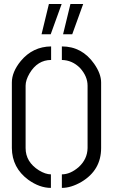

<svg xmlns="http://www.w3.org/2000/svg" viewBox="-20 -916 555 941"><path d="M289.1 -748 325.2 -896.5H387.7L334 -748ZM183.6 -748 219.7 -896.5H282.2L228.5 -748ZM38.1 -190.4V-511.7Q38.1 -563.5 82 -617.2Q140.6 -687.5 230.5 -688.5V-622.1Q164.1 -622.1 125 -556.6Q105.5 -523.4 105.5 -496.1V-190.4Q105.5 -122.1 170.9 -81.1Q203.1 -61.5 229.5 -61.5V4.9Q173.8 4.9 118.2 -35.2Q39.1 -93.8 38.1 -190.4ZM283.2 4.9V-61.5Q324.2 -61.5 365.2 -96.7Q408.2 -135.7 409.2 -190.4V-496.1Q409.2 -542 372.1 -583Q334 -621.1 283.2 -622.1V-688.5Q381.8 -688.5 441.4 -603.5Q475.6 -554.7 475.6 -511.7V-190.4Q475.6 -82 378.9 -24.4Q328.1 4.9 283.2 4.9Z"/></svg>

Font: Post No Bills Colombo
Style: Medium
Weight: 600
Designer: Kosala Senevirathne, Siva Puranthara, Lasantha Premarathna, Tharique Azeez
Foundry: Mooniak
Version: Version 1.220 ; ttfautohint (v1.5)